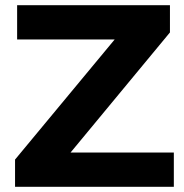

<svg xmlns="http://www.w3.org/2000/svg" viewBox="-20 -720 711 740"><path d="M38 0V-105L471 -627L491 -568H46V-700H635V-595L203 -73L183 -132H650V0Z"/></svg>

Font: Montserrat Thin
Style: Bold
Weight: 700
Version: Version 9.000